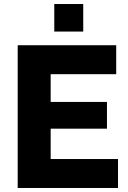

<svg xmlns="http://www.w3.org/2000/svg" viewBox="-20 -935 639 955"><path d="M567 -144V0H68V-710H558V-566H232V-428H512V-295H232V-144ZM250 -778V-915H394V-778Z"/></svg>

Font: Boldmen
Style: Bold
Weight: 700
Designer: Matt McInerney, Pablo Impallari, Rodrigo Fuenzalida
Foundry: LIVING CONCEPT
Version: Version 1.000